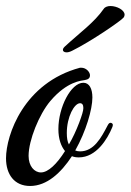

<svg xmlns="http://www.w3.org/2000/svg" viewBox="-59 -594 434 638"><path d="M314 -171C315 -173 316 -177 316 -179C316 -183 312 -186 308 -186C304 -186 301 -182 298 -176C277 -136 253 -91 207 -91C201 -91 196 -92 191 -94C227 -158 248 -231 248 -270C248 -299 238 -319 218 -319C177 -319 135 -238 135 -165C135 -132 144 -108 157 -92C130 -49 101 -21 77 -21C55 -21 36 -42 36 -76C36 -128 71 -214 108 -258C164 -324 212 -326 223 -328C234 -330 240 -334 240 -344C240 -354 228 -369 211 -369H207C20 -319 -39 -145 -39 -68C-39 -14 -11 24 41 24C97 24 144 -20 180 -75C187 -72 195 -71 203 -71C261 -71 298 -132 314 -171ZM163 -152C163 -206 188 -251 207 -251C214 -251 218 -246 218 -235C218 -226 213 -210 204 -186C194 -160 183 -136 170 -114C165 -123 163 -136 163 -152ZM286 -565C253 -518 209 -488 156 -439C152 -435 150 -432 150 -428C150 -424 154 -420 162 -420C166 -420 172 -421 180 -425C243 -456 345 -526 352 -536C354 -539 355 -542 355 -545C355 -561 329 -574 308 -574C299 -574 290 -571 286 -565Z"/></svg>

Font: Mervale Script
Style: Regular
Weight: 400
Designer: Astigmatic (AOETI)
Foundry: Astigmatic (AOETI)
Version: Version 1.000